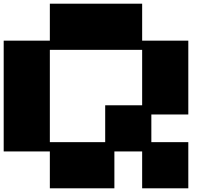

<svg xmlns="http://www.w3.org/2000/svg" viewBox="-20 -1020 1111 1040"><path d="M549.8 -250V-449.7H750V-750H250V-250ZM250 0V-199.7H0V-799.8H250V-1000H750V-799.8H1000V-399.9H799.8V-250H1000V0H750V-199.7H599.6V0Z"/></svg>

Font: Minecraft five bold
Style: Regular
Weight: 400
Designer: AngelloENF2
Foundry: https://fontstruct.com
Version: Version 1.0